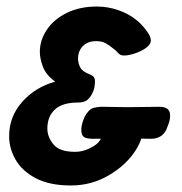

<svg xmlns="http://www.w3.org/2000/svg" viewBox="-20 -558 557 588"><path d="M8 -141Q8 -201 48 -246Q88 -291 149 -308Q121 -328 111.5 -353.5Q102 -379 102 -399Q102 -435 123.5 -467Q145 -499 184.5 -518.5Q224 -538 277 -538Q310 -538 342 -527Q374 -516 396 -498Q410 -488 426 -467.5Q442 -447 442 -435Q442 -422 427.5 -411.5Q413 -401 393.5 -394.5Q374 -388 360 -388Q348 -388 341.5 -396Q335 -404 326 -410Q314 -420 303 -426Q292 -432 274 -432Q249 -432 234 -417Q219 -402 219 -378Q219 -365 225.5 -352Q232 -339 255 -330Q265 -326 268 -321Q271 -316 271 -308Q271 -304 269.5 -293Q268 -282 262 -271Q257 -260 247.5 -252Q238 -244 219 -244Q171 -244 148 -222.5Q125 -201 125 -164Q125 -139 143.5 -116Q162 -93 210 -93Q232 -93 253 -103Q274 -113 282 -123Q289 -131 292 -140Q295 -149 296 -157Q296 -161 301.5 -169Q307 -177 333 -177Q348 -177 367.5 -174.5Q387 -172 401.5 -165.5Q416 -159 416 -147Q416 -140 409.5 -124.5Q403 -109 395 -97Q366 -52 313 -21Q260 10 197 10Q132 10 90 -12Q48 -34 28 -68.5Q8 -103 8 -141ZM489 -160Q481 -145 469 -139Q457 -133 443 -133Q424 -133 403 -134Q382 -135 369 -135Q345 -135 317 -134Q289 -133 265 -133Q245 -133 237 -138.5Q229 -144 229 -161Q229 -178 240 -202Q246 -212 251.5 -218Q257 -224 262 -226Q267 -228 275.5 -229.5Q284 -231 292 -231Q310 -231 325 -230.5Q340 -230 355 -230Q367 -230 389 -230Q411 -230 433 -230.5Q455 -231 468 -231Q501 -231 501 -205Q501 -192 496.5 -179.5Q492 -167 489 -160Z"/></svg>

Font: Lisu Bosa ExtraBold
Style: Italic
Weight: 800
Italic angle: -19°
Designer: David Morse, Annie Olsen, Victor Gaultney, Frank Grießhammer (Latin)
Foundry: SIL International
Version: Version 2.000